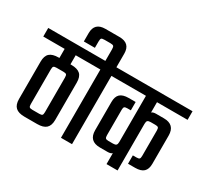

<svg xmlns="http://www.w3.org/2000/svg" viewBox="-174 -1088 1483 1354"><g transform="rotate(30 567.5 -411.0)"><path d="M413 -556H244V-482H251Q301 -482 324 -461Q347 -440 347 -393V-89Q347 -43 324 -21.5Q301 0 251 0H148Q98 0 75 -21.5Q52 -43 52 -89V-393Q52 -440 75 -461Q98 -482 148 -482H154V-556H-20V-626H413ZM257 -100V-382Q257 -401 251 -406.5Q245 -412 227 -412H172Q154 -412 148 -406.5Q142 -401 142 -382V-100Q142 -81 148 -75.5Q154 -70 172 -70H227Q245 -70 251 -75.5Q257 -81 257 -100Z M607 -626V-556H535V0H445V-556H373V-626H445V-720Q445 -740 439 -746Q433 -752 413 -752H367Q346 -752 340.5 -746.5Q335 -741 335 -720V-669H245V-737Q245 -822 333 -822H447Q535 -822 535 -737V-626Z M1155 -556H906V-472Q917 -482 942 -482H1005Q1095 -482 1095 -393V-163Q1095 -120 1073 -99Q1051 -78 1003 -78H946V-146H975Q993 -146 999 -151.5Q1005 -157 1005 -175V-382Q1005 -401 999 -406.5Q993 -412 975 -412H938Q920 -412 913 -405.5Q906 -399 906 -380V0H816V-89Q805 -78 779 -78H717Q627 -78 627 -167V-397Q627 -441 649 -461.5Q671 -482 719 -482H775V-414H746Q729 -414 723 -408.5Q717 -403 717 -385V-178Q717 -160 723 -154Q729 -148 746 -148H784Q802 -148 809 -155Q816 -162 816 -180V-556H567V-626H1155Z"/></g></svg>

Font: Teko Regular
Style: Regular
Weight: 400
Designer: Manushi Parikh, Jonny Pinhorn
Foundry: Indian Type Foundry
Version: Version 1.105;PS 1.0;hotconv 1.0.78;makeotf.lib2.5.61930; tt